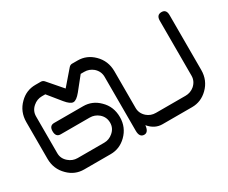

<svg xmlns="http://www.w3.org/2000/svg" viewBox="-89 -783 1230 1038"><g transform="rotate(-30 526.0 -264.0)"><path d="M595 -42Q591 0 565 0Q535 0 535 -42V-378Q535 -413 508 -437Q484 -457 453 -457H431L367 -377Q340 -344 321 -344Q302 -344 275 -377L210 -457H189Q158 -457 134 -436Q107 -413 107 -378V-149Q107 -115 134 -92Q158 -71 189 -71H355Q386 -71 410 -92Q437 -115 437 -149Q437 -185 410 -208Q386 -228 355 -228H174Q144 -228 144 -264Q144 -299 174 -299H355Q412 -299 453 -258Q498 -215 498 -149Q498 -85 453 -41Q411 0 355 0H189Q132 0 91 -41Q46 -85 46 -149V-378Q46 -443 91 -487Q132 -528 189 -528H223Q236 -528 245 -517L321 -429L397 -517Q406 -528 418 -528H453Q509 -528 551 -487Q596 -443 596 -378V-149Q596 -115 623 -91Q646 -71 678 -71H863Q894 -71 918 -91Q945 -115 945 -149V-492Q945 -528 976 -528Q1006 -528 1006 -492V-149Q1006 -85 961 -41Q919 0 863 0H678Q630 0 595 -42Z"/></g></svg>

Font: LuenTai2017
Style: Regular
Weight: 400
Designer: LuenTai
Foundry: Microsoft Corpration
Version: Version 1.00 November 27, 2016, initial release